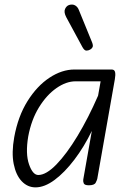

<svg xmlns="http://www.w3.org/2000/svg" viewBox="-20 -801 563 830"><path d="M133.5 9Q99.5 9 74.2 -17.2Q49 -43.5 39.2 -92.2Q29.5 -141 41.5 -208Q58 -298.5 99 -364Q140 -429.5 193.8 -465Q247.5 -500.5 302 -500.5H462.5Q475 -500.5 477.5 -489.2Q480 -478 476.5 -458.5L400.5 -28Q399.5 -23 393.8 -11.5Q388 0 364 0Q345 0 341.8 -9Q338.5 -18 340 -25.5L377 -235Q343.5 -166 301.5 -110.8Q259.5 -55.5 216 -23.2Q172.5 9 133.5 9ZM102 -211Q89.5 -136.5 105.5 -90.5Q121.5 -44.5 145.5 -44.5Q179.5 -44.5 223.8 -90Q268 -135.5 315 -213.2Q362 -291 404 -387.5L415 -449.5H307Q266 -449.5 223.8 -420Q181.5 -390.5 148.5 -337Q115.5 -283.5 102 -211ZM369.5 -586.5Q361.5 -582 353 -582.2Q344.5 -582.5 336 -598L266.5 -726.5Q255 -748.5 261.2 -762.2Q267.5 -776 279 -779.5Q294 -784 305 -777.5Q316 -771 321 -757.5L378 -618Q383.5 -604 380.2 -597.2Q377 -590.5 369.5 -586.5Z"/></svg>

Font: Edu VIC WA NT Hand Pre
Style: Regular
Weight: 400
Designer: Tina and Corey Anderson, Eben Sorkin, Mirko Velimirovic
Foundry: Google for Education
Version: Version 1.000